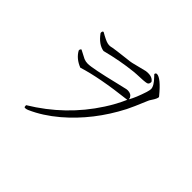

<svg xmlns="http://www.w3.org/2000/svg" viewBox="-163 -978 1246 1246"><g transform="rotate(45 460.0 -355.0)"><path d="M650 -674Q650 -652 635 -648Q617 -643 546 -641Q531 -640 520 -639Q408 -627 288 -596Q236 -604 192 -665Q190 -683 201 -684Q253 -654 273 -650Q282 -648 292 -648Q299 -648 315 -652Q328 -655 431 -667Q456 -669 474 -673L574 -698Q579 -698 584 -699Q632 -703 650 -674ZM754 -639Q754 -624 733 -593Q724 -580 721 -572Q679 -471 661 -436Q556 -233 394 -95Q305 -20 214 20Q193 29 183 24L181 8Q409 -130 548 -346Q591 -412 621 -481Q391 -455 258 -413Q199 -436 172 -484Q170 -496 180 -502L238 -472Q255 -465 274 -465Q317 -465 500 -510Q507 -512 513 -513Q569 -526 568 -526Q574 -527 580 -527Q612 -527 624 -502Q624 -494 627 -492Q650 -532 674 -606Q681 -630 681 -639Q681 -667 640 -709Q631 -719 627 -723Q627 -734 638 -736Q675 -736 751 -643Q753 -640 754 -639Z"/></g></svg>

Font: cwTeXKai
Style: Medium
Weight: 500
Version: Version 1.17